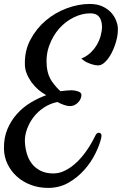

<svg xmlns="http://www.w3.org/2000/svg" viewBox="-50 -756 609 958"><path d="M190.4 181.6Q144.5 181.6 105 167Q65.4 152.3 35.6 126Q5.9 99.6 -11.7 64Q-29.3 28.3 -30.3 -13.7Q-31.2 -68.4 -13.2 -111.3Q4.9 -154.3 34.7 -187.5Q64.5 -220.7 102.5 -243.7Q140.6 -266.6 180.7 -281.2Q159.2 -293 140.1 -309.6Q121.1 -326.2 106.4 -346.7Q91.8 -367.2 83 -389.6Q74.2 -412.1 74.2 -434.6Q72.3 -502.9 102.1 -558.6Q131.8 -614.3 178.7 -653.8Q225.6 -693.4 283.7 -714.8Q341.8 -736.3 397.5 -736.3Q434.6 -736.3 460.9 -724.1Q487.3 -711.9 503.9 -693.8Q520.5 -675.8 528.8 -654.8Q537.1 -633.8 538.1 -616.2Q539.1 -584 529.8 -550.8Q520.5 -517.6 506.3 -490.7Q492.2 -463.9 474.6 -446.8Q457 -429.7 440.4 -429.7Q427.7 -429.7 414.1 -433.6Q402.3 -436.5 386.7 -443.4Q371.1 -450.2 355.5 -463.9Q380.9 -473.6 400.4 -491.7Q419.9 -509.8 433.1 -532.2Q446.3 -554.7 452.6 -578.6Q459 -602.5 459 -624Q458 -655.3 444.3 -672.4Q430.7 -689.5 400.4 -689.5Q359.4 -689.5 318.4 -669.4Q277.3 -649.4 245.6 -613.8Q213.9 -578.1 195.8 -528.8Q177.7 -479.5 183.6 -421.9Q188.5 -377.9 210.4 -347.7Q232.4 -317.4 252 -300.8Q267.6 -302.7 281.2 -304.2Q294.9 -305.7 306.6 -305.7Q323.2 -305.7 339.8 -299.8Q356.4 -293.9 356.4 -283.2Q356.4 -275.4 353 -265.6Q349.6 -255.9 341.8 -247.1Q334 -238.3 323.2 -232.4Q312.5 -226.6 297.9 -226.6Q286.1 -226.6 269.5 -232.4Q252.9 -238.3 236.3 -247.1Q199.2 -239.3 168.9 -219.2Q138.7 -199.2 117.7 -171.9Q96.7 -144.5 85 -112.3Q73.2 -80.1 74.2 -49.8Q75.2 -21.5 83 7.3Q90.8 36.1 107.4 58.6Q124 81.1 150.9 95.2Q177.7 109.4 215.8 109.4Q244.1 109.4 270 97.2Q295.9 85 318.4 66.4Q340.8 47.9 359.4 25.4Q377.9 2.9 391.6 -18.6Q405.3 -40 414.6 -57.6Q423.8 -75.2 427.7 -83Q430.7 -88.9 436 -91.8Q441.4 -94.7 446.8 -93.3Q452.1 -91.8 455.1 -85.9Q458 -80.1 455.1 -68.4Q447.3 -33.2 425.8 10.3Q404.3 53.7 370.6 91.8Q336.9 129.9 291.5 155.8Q246.1 181.6 190.4 181.6Z"/></svg>

Font: Satisfy
Style: Regular
Weight: 400
Designer: Font Diner, Inc
Foundry: Font Diner, Inc
Version: Version 1.000